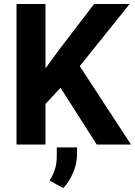

<svg xmlns="http://www.w3.org/2000/svg" viewBox="-20 -731 683 971"><path d="M469.2 0 286.1 -287.1 210 -205.1V0H63.5V-710.9H210V-385.3L274.9 -474.1L456.1 -710.9H635.7L383.3 -396.5L642.6 0ZM369.6 14.6V49.8Q369.6 95.7 349.6 142.8Q329.6 189.9 299.8 220.2L230.5 182.1Q247.6 155.8 257.3 126.7Q267.1 97.7 267.1 56.6V14.6Z"/></svg>

Font: Vazirmatn RD UI
Style: Bold
Weight: 700
Designer: Saber Rastikerdar
Foundry: Saber Rastikerdar
Version: Version 33.003